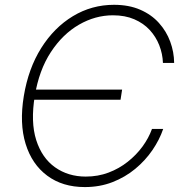

<svg xmlns="http://www.w3.org/2000/svg" viewBox="-20 -757 755 787"><path d="M327.6 9.8Q236.3 9.8 173.6 -36.9Q110.8 -83.5 85 -167.2Q59.1 -251 77.6 -363.3Q96.2 -476.1 148.9 -560.1Q201.7 -644 278.8 -690.7Q356 -737.3 447.3 -737.3Q508.3 -737.3 554.4 -717.3Q600.6 -697.3 631.3 -663.1Q662.1 -628.9 677.7 -586.4Q693.4 -543.9 693.8 -499H647.9Q646.5 -536.6 632.8 -571.5Q619.1 -606.4 593.8 -634Q568.4 -661.6 530.5 -678Q492.7 -694.3 442.9 -694.3Q370.6 -694.3 303.7 -655.8Q236.8 -617.2 188.5 -543.5Q140.1 -469.7 122.6 -363.8Q105 -256.8 128.4 -183.1Q151.9 -109.4 205.6 -71.3Q259.3 -33.2 331.5 -33.2Q381.8 -33.2 425 -49.6Q468.3 -65.9 503.4 -93.8Q538.6 -121.6 564 -156.2Q589.4 -190.9 603 -228.5H648.9Q633.8 -184.1 604.7 -141.6Q575.7 -99.1 534.4 -64.9Q493.2 -30.8 441.2 -10.5Q389.2 9.8 327.6 9.8ZM103 -348.1 109.9 -389.6H480.5L474.1 -348.1Z"/></svg>

Font: Inter 18pt ExtraLight
Style: Italic
Weight: 250
Italic angle: -9.3988°
Designer: Rasmus Andersson
Foundry: rsms
Version: Version 4.001;git-66647c0bb